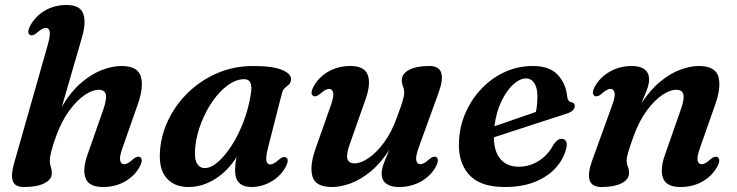

<svg xmlns="http://www.w3.org/2000/svg" viewBox="-20 -739 2959 771"><path d="M541.5 -70.5Q521.5 -33 482.5 -10.5Q443.5 12 393.5 12Q337.5 12 323.8 -23.2Q310 -58.5 332 -119.5L394 -296.5Q409.5 -341 405 -359.8Q400.5 -378.5 376 -378.5Q351.5 -378.5 320.2 -357.5Q289 -336.5 258.5 -295.2Q228 -254 206 -194Q180 -123 180 -94Q180 -79.5 184 -68.8Q188 -58 188 -43Q188 -18 158 -3Q128 12 76 12Q39 12 31.2 -13Q23.5 -38 36.5 -83L172 -559.5Q182.5 -597.5 179.5 -612.2Q176.5 -627 164 -627Q150.5 -627 129 -608Q112 -593 101 -598.5Q86 -606.5 101.5 -636Q121.5 -673.5 159.8 -696.2Q198 -719 247.5 -719Q301.5 -719 314.2 -684Q327 -649 308.5 -586.5L228.5 -310.5Q264.5 -371.5 306.8 -407.2Q349 -443 390.8 -458.5Q432.5 -474 467 -474Q533 -474 545.5 -432Q558 -390 533.5 -320.5L472.5 -147Q459 -109.5 462.5 -94.5Q466 -79.5 478.5 -79.5Q492.5 -79.5 513.5 -99Q530.5 -113.5 541.5 -108.5Q557 -100.5 541.5 -70.5Z M1056.5 -147Q1046.5 -108 1050 -93.2Q1053.5 -78.5 1065 -78.5Q1078.5 -78.5 1100 -98Q1117 -112.5 1128 -107Q1143 -99.5 1127.5 -69.5Q1108 -32.5 1069.8 -10.2Q1031.5 12 990.5 12Q924 12 924 -54Q924 -65.5 925.2 -78.2Q926.5 -91 930 -108Q893 -50.5 842.2 -19.2Q791.5 12 737 12Q678.5 12 646.8 -26.2Q615 -64.5 623.5 -145Q630 -206.5 659.8 -265.2Q689.5 -324 739.2 -371Q789 -418 854.5 -446Q920 -474 997.5 -474Q1075.5 -474 1113.2 -458Q1151 -442 1148.5 -418.5Q1147 -405.5 1139.5 -399Q1132 -392.5 1124 -385.8Q1116 -379 1112.5 -366ZM764 -148.5Q759.5 -102 770.8 -83Q782 -64 802.5 -64Q827 -64 855.2 -88.5Q883.5 -113 910.5 -155Q937.5 -197 958 -250.8Q978.5 -304.5 987.5 -363.5Q997 -421 961 -421Q928 -421 895 -397Q862 -373 834.2 -333.2Q806.5 -293.5 787.8 -245.2Q769 -197 764 -148.5Z M1731 -108.5Q1746 -100.5 1730.5 -70.5Q1710.5 -33 1671 -10.5Q1631.5 12 1581 12Q1549 12 1530.8 -1.8Q1512.5 -15.5 1512.5 -42Q1512.5 -59.5 1521.2 -82.8Q1530 -106 1543.5 -137.5Q1507.5 -82 1467 -49.2Q1426.5 -16.5 1386.8 -2.2Q1347 12 1313.5 12Q1247 12 1234.8 -30Q1222.5 -72 1247 -141.5L1308 -314.5Q1321.5 -352.5 1317.8 -367.2Q1314 -382 1301.5 -382Q1288 -382 1266.5 -363Q1249.5 -348 1238.5 -353.5Q1223.5 -361.5 1239 -391Q1259 -428.5 1298 -451.2Q1337 -474 1386.5 -474Q1443 -474 1456.5 -438.8Q1470 -403.5 1448.5 -342L1386.5 -165.5Q1370 -121 1374.8 -102Q1379.5 -83 1404.5 -83Q1428.5 -83 1460 -104.2Q1491.5 -125.5 1522 -166.5Q1552.5 -207.5 1574 -268Q1590 -310.5 1596.5 -332.2Q1603 -354 1603 -367Q1603 -381.5 1598.2 -392.2Q1593.5 -403 1593.5 -417.5Q1593.5 -443 1623 -458.5Q1652.5 -474 1704.5 -474Q1780.5 -474 1741 -366L1661.5 -147Q1648 -109.5 1651.8 -94.5Q1655.5 -79.5 1668 -79.5Q1681.5 -79.5 1703 -99Q1720 -113.5 1731 -108.5Z M2254 -144Q2245 -104 2214.5 -68.2Q2184 -32.5 2131.8 -10.2Q2079.5 12 2006 12Q1906.5 12 1861.8 -39.5Q1817 -91 1823.5 -180Q1828 -240.5 1852.8 -293.5Q1877.5 -346.5 1917.8 -387.2Q1958 -428 2009.8 -451Q2061.5 -474 2120 -474Q2187 -474 2219.8 -438.5Q2252.5 -403 2257.5 -352Q2260 -331 2273 -329Q2288 -327 2288 -313.5Q2288 -304 2280 -295.8Q2272 -287.5 2250.5 -281Q2228.5 -274 2193 -262.5Q2157.5 -251 2116.2 -237.5Q2075 -224 2035 -211Q1995 -198 1963 -187.5Q1964 -129 1990.5 -99.2Q2017 -69.5 2063 -69.5Q2106.5 -69.5 2144 -93.2Q2181.5 -117 2203 -159Q2213 -172 2220.2 -177Q2227.5 -182 2236.5 -181.5Q2246.5 -181.5 2252.5 -172.5Q2258.5 -163.5 2254 -144ZM2092.5 -424Q2067 -424 2040.2 -399.2Q2013.5 -374.5 1993 -331.2Q1972.5 -288 1965.5 -232Q2004.5 -245.5 2051 -261.5Q2097.5 -277.5 2132 -289.5Q2138 -316.5 2138 -355Q2138 -385.5 2125.8 -404.8Q2113.5 -424 2092.5 -424Z M2368.5 -353.5Q2353 -361.5 2368.5 -391Q2389 -428.5 2428.5 -451.2Q2468 -474 2518 -474Q2550.5 -474 2568.5 -460.2Q2586.5 -446.5 2586.5 -420Q2586.5 -402 2577.8 -378.8Q2569 -355.5 2556 -324.5Q2592 -379.5 2632.5 -412.2Q2673 -445 2712.8 -459.5Q2752.5 -474 2786 -474Q2852 -474 2864.5 -432Q2877 -390 2852.5 -320.5L2791.5 -147Q2778 -109.5 2781.5 -94.5Q2785 -79.5 2797.5 -79.5Q2811.5 -79.5 2832.5 -99Q2849.5 -113.5 2860.5 -108.5Q2876 -100.5 2860.5 -70.5Q2840.5 -33 2801.5 -10.5Q2762.5 12 2713 12Q2656.5 12 2642.8 -23.2Q2629 -58.5 2651 -119.5L2713 -296.5Q2729 -341 2724.2 -359.8Q2719.5 -378.5 2695 -378.5Q2670.5 -378.5 2639.2 -357.5Q2608 -336.5 2577.5 -295.2Q2547 -254 2525 -194Q2509.5 -151 2503 -129.2Q2496.5 -107.5 2496.5 -94.5Q2496.5 -80.5 2501.2 -69.8Q2506 -59 2506 -44.5Q2506 -18.5 2476.2 -3.2Q2446.5 12 2395 12Q2319 12 2358.5 -96L2437.5 -314.5Q2451.5 -352 2447.8 -367Q2444 -382 2431.5 -382Q2417.5 -382 2396.5 -363Q2379.5 -348 2368.5 -353.5Z"/></svg>

Font: Fraunces 9pt SemiBold
Style: Italic
Weight: 600
Italic angle: -16°
Version: Version 1.000;[b76b70a41]